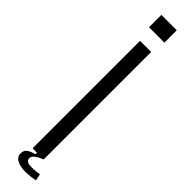

<svg xmlns="http://www.w3.org/2000/svg" viewBox="-292 -702 758 758"><g transform="rotate(45 87.0 -323.0)"><path d="M56 0V-600H118V0ZM43 -663V-732H129V-663ZM37 42Q38 28 51.5 20Q65 12 80 9L81 -12H114L118 0Q74 18 74 37Q74 45 81 50.5Q88 56 105 56Q114 56 127.5 55Q141 54 149 52L155 80Q142 83 126.5 84.5Q111 86 102 86Q70 86 52 75Q34 64 37 42Z"/></g></svg>

Font: Big Shoulders Text Light
Style: Regular
Weight: 300
Designer: Patric King
Foundry: XO Type Co
Version: Version 1.000; ttfautohint (v1.8.2)